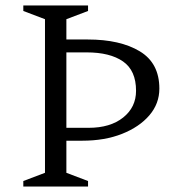

<svg xmlns="http://www.w3.org/2000/svg" viewBox="-20 -680 653 700"><path d="M65 0V-20L144 -50V-610L65 -640V-660H301V-640L222 -610V-536H300Q418 -536 489.5 -493Q561 -450 561 -357Q561 -302 524.5 -259.5Q488 -217 425 -192Q362 -167 280 -167H222V-50L301 -20V0ZM296 -489H222V-214H303Q382 -214 429 -251.5Q476 -289 476 -349Q476 -423 428.5 -456Q381 -489 296 -489Z"/></svg>

Font: Spectral Light
Style: Regular
Weight: 300
Designer: Jean-Baptiste Levee
Foundry: Production Type
Version: Version 2.001